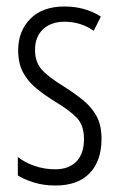

<svg xmlns="http://www.w3.org/2000/svg" viewBox="-20 -562 366 592"><path d="M293 -134Q293 -66 256.5 -28Q220 10 151 10Q114 10 84 0.5Q54 -9 35 -21V-78Q56 -61 86.5 -50.5Q117 -40 150 -40Q193 -40 216 -64.5Q239 -89 239 -133Q239 -175 217.5 -198Q196 -221 151 -248Q117 -269 91.5 -290Q66 -311 51 -339Q36 -367 36 -407Q36 -466 73.5 -504Q111 -542 179 -542Q242 -542 291 -511L269 -467Q229 -495 179 -495Q138 -495 113 -472Q88 -449 88 -408Q88 -370 109.5 -346.5Q131 -323 179 -294Q212 -273 237.5 -252Q263 -231 278 -203.5Q293 -176 293 -134Z"/></svg>

Font: Noto Sans Tamil ExtraCondensed Light
Style: Regular
Weight: 300
Width: 2
Designer: Jelle Bosma - Monotype Design Team
Foundry: Monotype Imaging Inc.
Version: Version 2.004; ttfautohint (v1.8.4.7-5d5b)